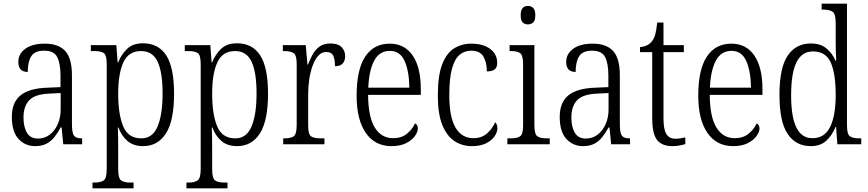

<svg xmlns="http://www.w3.org/2000/svg" viewBox="-20 -780 4691 1038"><path d="M170 10Q116 10 80 -29Q44 -68 44 -148Q44 -227 91.5 -265Q139 -303 238 -306L307 -309V-372Q307 -436 289.5 -471Q272 -506 219 -506Q168 -506 149 -476Q130 -446 130 -391Q79 -391 79 -445Q79 -489 117 -516.5Q155 -544 222 -544Q296 -544 332.5 -504.5Q369 -465 369 -372V-110Q369 -61 380 -46.5Q391 -32 421 -32H424V0H322L313 -91H308Q293 -63 275 -40Q257 -17 232 -3.5Q207 10 170 10ZM185 -31Q222 -31 249.5 -52.5Q277 -74 292.5 -109.5Q308 -145 308 -188V-277L248 -274Q169 -271 138 -238Q107 -205 107 -145Q107 -94 125.5 -62.5Q144 -31 185 -31Z M480 238V207H490Q525 207 541 195Q557 183 557 133V-433Q557 -481 542 -492.5Q527 -504 488 -504H471V-536H609L616 -443H619Q637 -488 668.5 -517Q700 -546 753 -546Q836 -546 878.5 -481Q921 -416 921 -274Q921 -127 877 -58.5Q833 10 753 10Q702 10 669.5 -17.5Q637 -45 620 -91H617Q618 -71 618.5 -41Q619 -11 619 25V135Q619 184 635 195.5Q651 207 686 207H702V238ZM744 -32Q805 -32 832 -96.5Q859 -161 859 -275Q859 -389 832 -446.5Q805 -504 743 -504Q675 -504 647 -443Q619 -382 619 -274Q619 -162 646 -97Q673 -32 744 -32Z M988 238V207H998Q1033 207 1049 195Q1065 183 1065 133V-433Q1065 -481 1050 -492.5Q1035 -504 996 -504H979V-536H1117L1124 -443H1127Q1145 -488 1176.5 -517Q1208 -546 1261 -546Q1344 -546 1386.5 -481Q1429 -416 1429 -274Q1429 -127 1385 -58.5Q1341 10 1261 10Q1210 10 1177.5 -17.5Q1145 -45 1128 -91H1125Q1126 -71 1126.5 -41Q1127 -11 1127 25V135Q1127 184 1143 195.5Q1159 207 1194 207H1210V238ZM1252 -32Q1313 -32 1340 -96.5Q1367 -161 1367 -275Q1367 -389 1340 -446.5Q1313 -504 1251 -504Q1183 -504 1155 -443Q1127 -382 1127 -274Q1127 -162 1154 -97Q1181 -32 1252 -32Z M1511 0V-32H1516Q1553 -32 1568.5 -43.5Q1584 -55 1584 -106V-433Q1584 -481 1568 -492.5Q1552 -504 1514 -504H1509V-536H1633L1642 -431H1645Q1656 -460 1670.5 -486Q1685 -512 1708 -528.5Q1731 -545 1766 -545Q1807 -545 1826.5 -525.5Q1846 -506 1846 -476Q1846 -452 1833 -437Q1820 -422 1791 -422Q1791 -459 1781.5 -479Q1772 -499 1743 -499Q1719 -499 1700.5 -478.5Q1682 -458 1670 -424.5Q1658 -391 1652 -351.5Q1646 -312 1646 -275V-103Q1646 -54 1661.5 -43Q1677 -32 1714 -32H1734V0Z M2096 10Q2007 10 1957.5 -61.5Q1908 -133 1908 -263Q1908 -404 1954.5 -474Q2001 -544 2087 -544Q2167 -544 2211 -480Q2255 -416 2255 -298V-267H1970Q1971 -147 2006.5 -90Q2042 -33 2105 -33Q2151 -33 2180 -57Q2209 -81 2224 -113Q2230 -110 2234.5 -103.5Q2239 -97 2239 -85Q2239 -67 2223 -44.5Q2207 -22 2175.5 -6Q2144 10 2096 10ZM2193 -306Q2192 -395 2167.5 -450Q2143 -505 2088 -505Q2031 -505 2003 -452Q1975 -399 1971 -306Z M2531 10Q2478 10 2436.5 -17.5Q2395 -45 2371 -105Q2347 -165 2347 -264Q2347 -371 2370.5 -432Q2394 -493 2435 -518.5Q2476 -544 2528 -544Q2592 -544 2630 -515.5Q2668 -487 2668 -440Q2668 -414 2653.5 -404Q2639 -394 2612 -394Q2612 -442 2593.5 -474Q2575 -506 2528 -506Q2492 -506 2465.5 -484.5Q2439 -463 2424 -410.5Q2409 -358 2409 -265Q2409 -148 2442.5 -90.5Q2476 -33 2539 -33Q2585 -33 2614 -59.5Q2643 -86 2657 -119Q2669 -108 2669 -86Q2669 -66 2654 -43.5Q2639 -21 2608.5 -5.5Q2578 10 2531 10Z M2834 -648Q2817 -648 2806 -658.5Q2795 -669 2795 -698Q2795 -726 2806 -737Q2817 -748 2834 -748Q2851 -748 2862.5 -737Q2874 -726 2874 -698Q2874 -669 2862.5 -658.5Q2851 -648 2834 -648ZM2723 0V-32H2739Q2777 -32 2792.5 -43.5Q2808 -55 2808 -103V-431Q2808 -479 2793.5 -491.5Q2779 -504 2743 -504H2735V-536H2869V-106Q2869 -56 2884 -44Q2899 -32 2938 -32H2952V0Z M3132 10Q3078 10 3042 -29Q3006 -68 3006 -148Q3006 -227 3053.5 -265Q3101 -303 3200 -306L3269 -309V-372Q3269 -436 3251.5 -471Q3234 -506 3181 -506Q3130 -506 3111 -476Q3092 -446 3092 -391Q3041 -391 3041 -445Q3041 -489 3079 -516.5Q3117 -544 3184 -544Q3258 -544 3294.5 -504.5Q3331 -465 3331 -372V-110Q3331 -61 3342 -46.5Q3353 -32 3383 -32H3386V0H3284L3275 -91H3270Q3255 -63 3237 -40Q3219 -17 3194 -3.5Q3169 10 3132 10ZM3147 -31Q3184 -31 3211.5 -52.5Q3239 -74 3254.5 -109.5Q3270 -145 3270 -188V-277L3210 -274Q3131 -271 3100 -238Q3069 -205 3069 -145Q3069 -94 3087.5 -62.5Q3106 -31 3147 -31Z M3616 10Q3558 10 3532 -23.5Q3506 -57 3506 -143V-498H3440V-525Q3482 -529 3503 -555Q3516 -570 3522.5 -594Q3529 -618 3533 -658H3567V-536H3677V-498H3567V-141Q3567 -79 3583 -54.5Q3599 -30 3631 -30Q3646 -30 3658.5 -32Q3671 -34 3685 -37V-1Q3672 3 3654 6.5Q3636 10 3616 10Z M3943 10Q3854 10 3804.5 -61.5Q3755 -133 3755 -263Q3755 -404 3801.5 -474Q3848 -544 3934 -544Q4014 -544 4058 -480Q4102 -416 4102 -298V-267H3817Q3818 -147 3853.5 -90Q3889 -33 3952 -33Q3998 -33 4027 -57Q4056 -81 4071 -113Q4077 -110 4081.5 -103.5Q4086 -97 4086 -85Q4086 -67 4070 -44.5Q4054 -22 4022.5 -6Q3991 10 3943 10ZM4040 -306Q4039 -395 4014.5 -450Q3990 -505 3935 -505Q3878 -505 3850 -452Q3822 -399 3818 -306Z M4363 10Q4283 10 4238.5 -55.5Q4194 -121 4194 -267Q4194 -414 4238.5 -479.5Q4283 -545 4364 -545Q4415 -545 4447 -519Q4479 -493 4497 -452H4501Q4499 -476 4498.5 -502.5Q4498 -529 4498 -555V-654Q4498 -704 4482 -716Q4466 -728 4431 -728H4422V-760H4559V-101Q4559 -55 4574.5 -43.5Q4590 -32 4626 -32H4636V0H4507L4500 -95H4498Q4478 -47 4446.5 -18.5Q4415 10 4363 10ZM4373 -33Q4438 -33 4468 -94Q4498 -155 4498 -266Q4498 -381 4471.5 -441.5Q4445 -502 4375 -502Q4315 -502 4286 -443.5Q4257 -385 4257 -265Q4257 -147 4286 -89.5Q4315 -32 4373 -33Z"/></svg>

Font: Noto Serif Condensed Light
Style: Regular
Weight: 300
Width: 3
Designer: Monotype Design Team
Foundry: Monotype Imaging Inc.
Version: Version 2.013